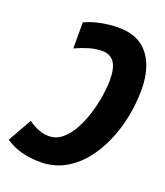

<svg xmlns="http://www.w3.org/2000/svg" viewBox="-157 -817 793 920"><g transform="rotate(20 239.0 -357.0)"><path d="M291 -724Q392 -724 443 -658.5Q494 -593 494 -480Q494 -413 480.5 -344Q467 -275 439.5 -211.5Q412 -148 371 -98Q330 -48 276 -19Q222 10 155 10Q105 10 60.5 -1.5Q16 -13 -22 -39L46 -160Q73 -141 98.5 -131Q124 -121 151 -121Q189 -121 219 -146Q249 -171 271 -211.5Q293 -252 307.5 -299.5Q322 -347 329 -392.5Q336 -438 336 -472Q336 -535 315.5 -563.5Q295 -592 254 -592Q221 -592 187.5 -582Q154 -572 119 -556V-689Q156 -706 201 -715Q246 -724 291 -724Z"/></g></svg>

Font: Noto Sans Condensed ExtraBold
Style: Italic
Weight: 800
Width: 3
Italic angle: -12°
Designer: Monotype Design Team
Foundry: Monotype Imaging Inc.
Version: Version 2.013; ttfautohint (v1.8.4.7-5d5b)